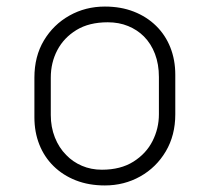

<svg xmlns="http://www.w3.org/2000/svg" viewBox="-20 -556 640 586"><path d="M300 -536Q349 -536 388.5 -520.5Q428 -505 456.5 -477Q485 -449 500 -411Q515 -373 515 -328V-207Q515 -143 486 -94Q457 -45 408 -17.5Q359 10 300 10Q251 10 211.5 -5.5Q172 -21 143.5 -49Q115 -77 100 -115Q85 -153 85 -198V-319Q85 -384 114 -432.5Q143 -481 192 -508.5Q241 -536 300 -536ZM309 -488Q252 -488 213.5 -464.5Q175 -441 155 -403Q135 -365 135 -319V-205Q135 -168 147.5 -136.5Q160 -105 182 -83Q202 -62 230 -50Q258 -38 291 -38Q348 -38 387 -62.5Q426 -87 445.5 -125.5Q465 -164 465 -207V-321Q465 -360 453 -391.5Q441 -423 419 -445Q399 -465 371 -476.5Q343 -488 309 -488Z"/></svg>

Font: Recursive Light
Style: Regular
Weight: 300
Version: Version 1.085